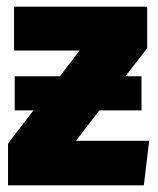

<svg xmlns="http://www.w3.org/2000/svg" viewBox="-20 -554 472 574"><path d="M207 -133H426L410 0H4V-125L80 -224H24V-326H159L218 -403H22V-534H420V-410L355 -326H403V-224H277Z"/></svg>

Font: Fira Sans Condensed Black
Style: Regular
Weight: 900
Width: 3
Designer: Carrois Corporate & Edenspiekermann AG
Foundry: Carrois Corporate GbR & Edenspiekermann AG
Version: Version 4.203